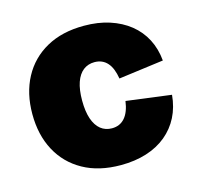

<svg xmlns="http://www.w3.org/2000/svg" viewBox="-87 -643 774 745"><g transform="rotate(-15 300.5 -270.0)"><path d="M311 9.8Q222.7 9.8 159.7 -25.4Q96.7 -60.5 63 -123.5Q29.3 -186.5 29.3 -270Q29.3 -353.5 63 -416.5Q96.7 -479.5 159.7 -514.6Q222.7 -549.8 311 -549.8Q367.7 -549.8 413.6 -534.9Q459.5 -520 493.7 -492.7Q527.8 -465.3 547.9 -426.8Q567.9 -388.2 572.3 -340.3L391.6 -316.4Q388.2 -337.4 381.8 -353.5Q375.5 -369.6 365.7 -380.6Q356 -391.6 343 -397.2Q330.1 -402.8 314 -402.8Q288.1 -402.8 269 -388.2Q250 -373.5 239.7 -344.2Q229.5 -314.9 229.5 -271Q229.5 -227.1 239.7 -197.3Q250 -167.5 269 -152.3Q288.1 -137.2 314 -137.2Q330.1 -137.2 343 -142.8Q356 -148.4 366 -159.9Q376 -171.4 382.3 -188Q388.7 -204.6 391.6 -226.1L572.3 -202.6Q567.9 -153.8 548.1 -114.7Q528.3 -75.7 494.4 -47.6Q460.4 -19.5 414.1 -4.9Q367.7 9.8 311 9.8Z"/></g></svg>

Font: Inter 16pt Black
Style: Regular
Weight: 900
Version: Version 4.001;git-66647c0bb